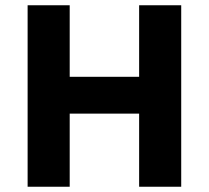

<svg xmlns="http://www.w3.org/2000/svg" viewBox="-20 -710 794 730"><path d="M85 0V-690H245V-418H509V-690H669V0H509V-278H245V0Z"/></svg>

Font: Radio Canada
Style: Bold
Weight: 700
Designer: Charles Daoud, Etienne Aubert Bonn, Alexandre Saumier Demers, Jacques Le Bailly
Foundry: Radio-Canada
Version: Version 2.104; ttfautohint (v1.8.4.7-5d5b);gftools[0.9.28.de